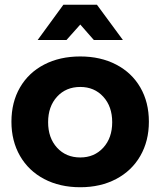

<svg xmlns="http://www.w3.org/2000/svg" viewBox="-20 -780 672 806"><path d="M605 -269Q605 -188 569 -125.5Q533 -63 467.5 -28.5Q402 6 317 6Q231 6 165.5 -28.5Q100 -63 64 -125.5Q28 -188 28 -269Q28 -351 64 -413Q100 -475 165.5 -509Q231 -543 317 -543Q402 -543 467.5 -509Q533 -475 569 -413Q605 -351 605 -269ZM317 -119Q376 -119 413.5 -160Q451 -201 451 -267Q451 -333 413.5 -374Q376 -415 317 -415Q257 -415 219.5 -374Q182 -333 182 -267Q182 -201 219.5 -160Q257 -119 317 -119ZM496 -612H374L317 -677L259 -612H138L246 -760H387Z"/></svg>

Font: Argentum Sans SemiBold
Style: Regular
Weight: 600
Designer: Julieta Ulanovsky (Modified by Cristiano Sobral)
Foundry: Julieta Ulanovsky
Version: Version 5.001;November 22, 2018;FontCreator 11.5.0.2425 64-b